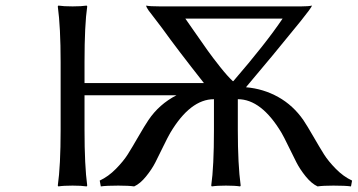

<svg xmlns="http://www.w3.org/2000/svg" viewBox="-20 -668 1287 691"><path d="M241.2 -645Q273.4 -645 292 -647.9L293.9 -645Q284.2 -578.6 284.2 -444.8V-369.1H713.9Q617.2 -491.7 564 -565.9Q553.7 -580.1 538.1 -599.9Q522.5 -619.6 514.6 -630.6Q506.8 -641.6 505.9 -647.9Q517.6 -645 555.2 -645H1064Q1089.8 -645 1103 -647.9Q1100.1 -639.2 1062 -591.8Q960.4 -466.3 865.2 -354Q928.2 -348.6 981.7 -318.6Q1035.2 -288.6 1071.8 -235.8Q1085 -216.3 1107.9 -176.5Q1130.9 -136.7 1146.2 -112.3Q1161.6 -87.9 1188.7 -60.3Q1215.8 -32.7 1247.1 -18.1L1243.2 2.9Q1223.6 0 1180.2 0Q1142.6 0 1123 2.9Q1101.1 -7.3 1080.3 -33Q1059.6 -58.6 1046.9 -83.5Q1034.2 -108.4 1017.8 -142.1Q1001.5 -175.8 993.2 -189.9Q920.9 -311 835.9 -311V-200.2Q835.9 -75.2 846.2 0L844.2 2.9Q825.7 0 793 0Q760.7 0 742.2 2.9L740.2 0Q750 -67.9 750 -200.2V-311Q665 -311 592.8 -189.9Q584.5 -175.8 568.1 -142.1Q551.8 -108.4 539.1 -83.5Q526.4 -58.6 505.6 -33Q484.9 -7.3 462.9 2.9Q443.4 0 405.8 0Q362.3 0 342.8 2.9L338.9 -18.1Q370.1 -32.7 397.2 -60.3Q424.3 -87.9 439.7 -112.3Q455.1 -136.7 478 -176.5Q501 -216.3 514.2 -235.8Q552.7 -293 615.2 -325.2H284.2V-200.2Q284.2 -71.3 293.9 0L292 2.9Q273.4 0 241.2 0Q208.5 0 189.9 2.9L188 0Q198.2 -71.3 198.2 -200.2V-444.8Q198.2 -569.8 188 -645L189.9 -647.9Q208.5 -645 241.2 -645ZM817.9 -376H819.8Q936.5 -511.2 997.1 -601.1H647Q652.3 -593.8 680.4 -553.2Q708.5 -512.7 727.3 -486.3Q746.1 -460 772.7 -426.5Q799.3 -393.1 817.9 -376Z"/></svg>

Font: Linear Smooth
Style: Regular
Weight: 400
Designer: Philipp H. Poll, Flanker
Foundry: Philipp H. Poll, reworked by Flanker
Version: Version 1.061 | FøM Fix